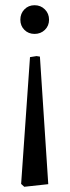

<svg xmlns="http://www.w3.org/2000/svg" viewBox="-20 -478 267 736"><path d="M165 228 73 238 61 227 95 -259 120 -263 133 -261ZM112.5 -348Q89 -348 73.5 -363.5Q58 -379 58 -402.5Q58 -426 73.5 -442Q89 -458 112.5 -458Q136 -458 152 -442Q168 -426 168 -402.5Q168 -379 152 -363.5Q136 -348 112.5 -348Z"/></svg>

Font: Fenix
Style: Regular
Weight: 400
Designer: Fernando Diaz
Foundry: Fernando Diaz
Version: 004.301